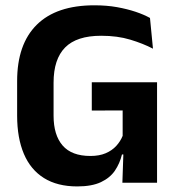

<svg xmlns="http://www.w3.org/2000/svg" viewBox="-20 -672 654 706"><path d="M264 13.5Q191 13.5 141.8 -17.2Q92.5 -48 67.8 -106.2Q43 -164.5 43 -247V-374Q43 -509.5 115.2 -581Q187.5 -652.5 327 -652.5Q372 -652.5 409.8 -645.8Q447.5 -639 478.2 -628.8Q509 -618.5 531.5 -606L542.5 -493Q506 -512 459 -526.2Q412 -540.5 352 -540.5Q262 -540.5 219.5 -497.5Q177 -454.5 177 -368V-246.5Q177 -175.5 210.2 -137Q243.5 -98.5 312.5 -98.5Q345 -98.5 368.5 -108.5Q392 -118.5 407.5 -135.5Q423 -152.5 431 -172.5V-306.5L449 -266L317.5 -265.5V-369.5H557.5V-103.5L428.5 -104Q420.5 -71 402.5 -44.5Q384.5 -18 351 -2.2Q317.5 13.5 264 13.5ZM434.5 -131.5H557.5V0H430Z"/></svg>

Font: Anek Tamil Medium SemiBold
Style: Regular
Weight: 600
Version: Version 1.003